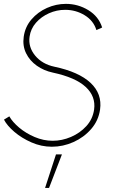

<svg xmlns="http://www.w3.org/2000/svg" viewBox="-43 -726 600 967"><path d="M218 13Q165 13 115.5 -8.8Q66 -30.5 29.2 -62Q-7.5 -93.5 -23 -123.5L4 -140Q19.5 -112 53.2 -83.5Q87 -55 131.5 -36Q176 -17 222.5 -17Q269 -17 314.2 -36.2Q359.5 -55.5 391.8 -90.8Q424 -126 431 -174.5Q440 -240.5 388.5 -288.2Q337 -336 222.5 -360.5Q178 -370 142.5 -395Q107 -420 88.5 -457.5Q70 -495 76.5 -541Q83.5 -591 115.5 -628.2Q147.5 -665.5 193.5 -686Q239.5 -706.5 289 -706.5Q350 -706.5 402 -674.8Q454 -643 471.5 -587.5L442.5 -574.5Q428 -622 383.5 -649.2Q339 -676.5 285 -676.5Q242.5 -676.5 203.8 -659.2Q165 -642 138.2 -611.5Q111.5 -581 106 -541.5Q98.5 -489 134 -446Q169.5 -403 231 -390Q354 -364 413 -308.8Q472 -253.5 461 -174.5Q453 -118.5 416.2 -76.2Q379.5 -34 327 -10.5Q274.5 13 218 13ZM184 220.5 239 51.5H269L204 220.5Z"/></svg>

Font: Urbanist Thin
Style: Italic
Weight: 100
Italic angle: -8°
Designer: Corey Hu
Foundry: Corey Hu
Version: Version 1.321; ttfautohint (v1.8.4.7-5d5b)